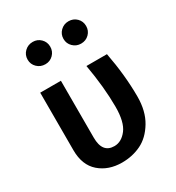

<svg xmlns="http://www.w3.org/2000/svg" viewBox="-190 -900 943 1029"><g transform="rotate(-30 282.0 -385.0)"><path d="M170 -785Q199 -785 219 -765Q239 -745 239 -716Q239 -687 219 -667Q199 -647 170 -647Q140 -647 119.5 -667Q99 -687 99 -716Q99 -745 119.5 -765Q140 -785 170 -785ZM391 -785Q421 -785 441 -765Q461 -745 461 -716Q461 -687 441 -667Q421 -647 391 -647Q362 -647 341.5 -667Q321 -687 321 -716Q321 -745 341.5 -765Q362 -785 391 -785ZM482 -529Q510 -382 510 -251Q510 -161 472.5 -99Q435 -37 381 -11Q327 15 263 15Q179 15 124 -33Q69 -81 69 -173V-529H197V-177Q197 -82 271 -82Q315 -82 348 -125Q381 -168 381 -262Q381 -382 355 -529Z"/></g></svg>

Font: FiraGO Medium
Style: Regular
Weight: 500
Designer: bBox Type
Foundry: bBox Type GmbH
Version: Version 1.001;PS 001.001;hotconv 1.0.88;makeotf.lib2.5.64775